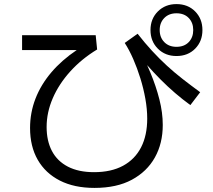

<svg xmlns="http://www.w3.org/2000/svg" viewBox="-20 -866 1040 939"><path d="M442 53Q343 53 272.5 17Q202 -19 164.5 -84.5Q127 -150 127 -240Q127 -315 153.5 -383.5Q180 -452 231 -512Q282 -572 355 -621H88V-694H448L455 -624Q379 -578 323.5 -516.5Q268 -455 238 -385.5Q208 -316 208 -245Q208 -177 234 -127.5Q260 -78 312 -51Q364 -24 440 -24Q524 -24 582 -55.5Q640 -87 670 -145.5Q700 -204 700 -286Q700 -332 691 -382.5Q682 -433 666.5 -483Q651 -533 631.5 -577.5Q612 -622 590 -656L653 -701Q688 -656 723.5 -617.5Q759 -579 796 -545Q833 -511 873.5 -479.5Q914 -448 959 -415L911 -352Q834 -408 765.5 -477Q697 -546 635 -625L650 -644Q687 -579 715 -512Q743 -445 759.5 -380Q776 -315 776 -255Q776 -165 737.5 -96Q699 -27 625 13Q551 53 442 53ZM843 -592Q788 -592 752 -628Q716 -664 716 -719Q716 -774 752 -810Q788 -846 843 -846Q899 -846 934.5 -810Q970 -774 970 -719Q970 -664 934.5 -628Q899 -592 843 -592ZM843 -637Q881 -637 903 -660Q925 -683 925 -719Q925 -755 903 -778Q881 -801 843 -801Q806 -801 783.5 -778Q761 -755 761 -719Q761 -683 783.5 -660Q806 -637 843 -637Z"/></svg>

Font: Murecho Thin
Style: Regular
Weight: 400
Version: Version 1.010